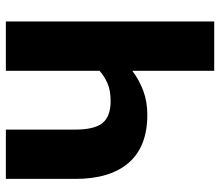

<svg xmlns="http://www.w3.org/2000/svg" viewBox="-68 -683 751 655"><g transform="rotate(90 307.5 -355.5)"><path d="M371.8 -482.6Q480 -482.6 535.1 -419.2Q590.3 -355.9 590.3 -236.9V0H422.1V-235.9Q422.1 -303.1 399.2 -330.3Q376.4 -357.4 324.6 -357.4Q288.2 -357.4 263.6 -346.4Q239 -335.4 221.5 -319.5V0H53.3V-710.8H221.5V-431.3Q251.8 -454.4 289 -468.5Q326.2 -482.6 371.8 -482.6Z"/></g></svg>

Font: Fira Code
Style: Bold
Weight: 700
Monospace: yes
Designer: Carrois Corporate, Edenspiekermann AG, Nikita Prokopov
Foundry: Carrois Corporate, Edenspiekermann AG, Nikita Prokopov
Version: Version 6.000; ttfautohint (v1.8.2) -l 8 -r 50 -G 200 -x 14 